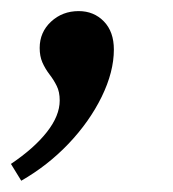

<svg xmlns="http://www.w3.org/2000/svg" viewBox="-49 -145 311 346"><path d="M-10.7 180.7 -29.3 150.4Q12.7 122.1 35.6 92.8Q58.6 63.5 58.6 36.1Q58.6 20.5 53.2 9.8Q47.9 -1 40 -11.2Q32.2 -21.5 27.3 -32.7Q22.5 -43.9 22.5 -58.6Q22.5 -86.9 43 -106Q63.5 -125 92.8 -125Q120.1 -125 138.2 -106.4Q156.2 -87.9 156.2 -55.7Q156.2 -15.6 134.3 29.3Q112.3 74.2 74.7 113.8Q37.1 153.3 -10.7 180.7Z"/></svg>

Font: Crimson Pro Medium
Style: Italic
Weight: 500
Italic angle: -12°
Designer: Jacques Le Bailly
Foundry: Baron von Fonthausen
Version: Version 1.003